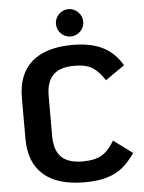

<svg xmlns="http://www.w3.org/2000/svg" viewBox="-60 -949 757 1008"><g transform="rotate(-5 318.5 -444.5)"><path d="M55 -243V-457Q55 -583 129 -647.5Q203 -712 344 -712Q442 -712 504.5 -679.5Q567 -647 604 -582L503 -512Q472 -560 438.5 -581Q405 -602 344 -602Q267 -602 231.5 -565.5Q196 -529 196 -457V-243Q196 -171 231.5 -134.5Q267 -98 344 -98Q410 -98 446.5 -120.5Q483 -143 512 -193L612 -119Q580 -73 546 -45Q512 -17 463.5 -2.5Q415 12 344 12Q203 12 129 -52.5Q55 -117 55 -243ZM267 -829Q267 -858 288 -879.5Q309 -901 339 -901Q368 -901 389.5 -879.5Q411 -858 411 -829Q411 -799 389.5 -778Q368 -757 339 -757Q309 -757 288 -778Q267 -799 267 -829Z"/></g></svg>

Font: KoHo
Style: Bold
Weight: 700
Designer: Cadson Demak & Katatrad Team
Foundry: Cadson Demak Co.,Ltd.
Version: Version 1.000; ttfautohint (v1.6)